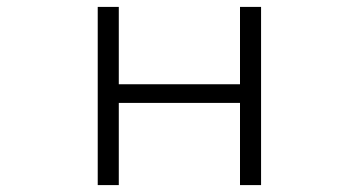

<svg xmlns="http://www.w3.org/2000/svg" viewBox="-20 -496 1040 556"><path d="M736 40H675V-198H324V40H263V-476H324V-252H675V-476H736Z"/></svg>

Font: NanumGothicCoding
Style: Regular
Weight: 400
Monospace: yes
Designer: Kwon Bruce; Nicolas Noh; Sung-woo Choi; Go-un Cha; Soo-hyun Park;
Foundry: NHN Corporation
Version: Version 2.000;PS 1;hotconv 1.0.49;makeotf.lib2.0.14853